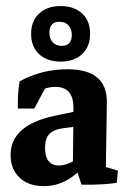

<svg xmlns="http://www.w3.org/2000/svg" viewBox="-20 -618 435 645"><path d="M224.6 -52.7Q224.6 -93.3 225.6 -135.5Q226.6 -177.7 226.6 -214.8V-256.8Q226.6 -326.2 166 -326.2Q127.4 -326.2 89.8 -297.9L40 -253.4Q38.6 -303.7 45.9 -344.7Q118.7 -385.3 207 -385.3Q338.9 -385.3 338.9 -275.9Q338.9 -261.7 338.4 -232.9Q337.9 -204.1 337.4 -170.7Q336.9 -137.2 336.4 -108.2Q335.9 -79.1 335.9 -64.5ZM40 -253.4 44.9 -310.1 140.1 -337.4 95.2 -253.4ZM127 7.3Q76.2 7.3 45.9 -21.2Q15.6 -49.8 15.6 -97.7Q15.6 -198.2 166 -229.5L254.9 -248L263.7 -196.3L193.8 -187.5Q161.1 -183.6 146.2 -168.2Q131.3 -152.8 131.3 -122.1Q131.3 -62 178.2 -62Q211.4 -62 262.2 -98.6L271 -71.3Q209 7.3 127 7.3ZM253.9 2.4 230.5 -67.9 335.9 -92.8V-29.8L318.4 -62L376 -44.9L372.6 -3.9Q328.6 3.4 253.9 2.4ZM183.6 -411.1Q138.2 -411.1 111.3 -436.2Q84.5 -461.3 84.5 -504.3Q84.5 -547.4 111.3 -572.5Q138.1 -597.7 183.6 -597.7Q229 -597.7 255.9 -572.6Q282.7 -547.5 282.7 -504.5Q282.7 -461.4 255.9 -436.3Q229.1 -411.1 183.6 -411.1ZM187 -463.9Q221.2 -463.9 221.2 -500.5Q221.2 -521 210 -533Q198.7 -544.9 180.2 -544.9Q146 -544.9 146 -508.1Q146 -487.8 157.2 -475.8Q168.5 -463.9 187 -463.9Z"/></svg>

Font: Markazi Text
Style: Regular
Weight: 400
Designer: Borna Izadpanah (Arabic designer), Fiona Ross (Arabic design director) and Florian Runge (Latin designer)
Foundry: Borna Izadpanah and Florian Runge
Version: Version 1.000